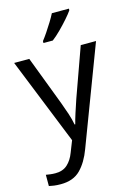

<svg xmlns="http://www.w3.org/2000/svg" viewBox="-146 -839 802 1153"><g transform="rotate(-15 255.0 -263.0)"><path d="M1 -536H95L211 -231Q226 -191 238 -154.5Q250 -118 256 -85H260Q266 -110 279 -150.5Q292 -191 306 -232L415 -536H510L279 74Q251 150 206.5 195Q162 240 84 240Q60 240 42 237.5Q24 235 11 232V162Q22 164 37.5 166Q53 168 70 168Q116 168 144.5 142Q173 116 189 73L217 2ZM403 -756Q391 -738 366 -709.5Q341 -681 312.5 -652.5Q284 -624 260 -606H202V-618Q217 -637 234.5 -663Q252 -689 269 -716.5Q286 -744 297 -766H403Z"/></g></svg>

Font: Noto Sans Syriac Eastern
Style: Regular
Weight: 400
Designer: Patrick Giasson and the Monotype Design Team
Foundry: Monotype Imaging Inc.
Version: Version 3.001; ttfautohint (v1.8.4.7-5d5b)